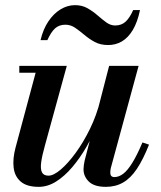

<svg xmlns="http://www.w3.org/2000/svg" viewBox="-20 -716 624 746"><path d="M130.5 10Q84.5 10 60.8 -10.2Q37 -30.5 33 -64.8Q29 -99 40 -141L118.5 -433.5H55V-460H239.5L154.5 -150.5Q143.5 -111.5 140 -85.5Q136.5 -59.5 143 -46.5Q149.5 -33.5 168.5 -33.5Q188 -33.5 216 -57.2Q244 -81 274 -122Q304 -163 329.8 -215.8Q355.5 -268.5 370 -327H390Q379 -283 360 -236Q341 -189 315.8 -145.2Q290.5 -101.5 260.5 -66.2Q230.5 -31 197.8 -10.5Q165 10 130.5 10ZM391.5 10Q346.5 10 325.5 -10.2Q304.5 -30.5 304.5 -58.5Q304.5 -65.5 305.8 -75Q307 -84.5 309 -92.5L404 -460H518.5L410.5 -63Q409.5 -58.5 409 -53.8Q408.5 -49 408.5 -45Q408.5 -28 424.5 -28Q442 -28 459 -41Q476 -54 494.2 -83.5Q512.5 -113 533.5 -162.5L559 -154Q536 -96 511.8 -59.8Q487.5 -23.5 458.2 -6.8Q429 10 391.5 10ZM400.5 -541Q370 -541 348 -553Q326 -565 307.8 -580.5Q289.5 -596 272 -608Q254.5 -620 234 -620Q210 -620 194.2 -606Q178.5 -592 164 -560H137.5Q147.5 -602.5 168 -633Q188.5 -663.5 215.5 -679.8Q242.5 -696 271.5 -696Q299 -696 320 -684Q341 -672 358.8 -656.5Q376.5 -641 393 -629Q409.5 -617 427.5 -617Q452 -617 468 -631.8Q484 -646.5 497.5 -677H524Q514 -629.5 496 -599.5Q478 -569.5 453.8 -555.2Q429.5 -541 400.5 -541Z"/></svg>

Font: Bodoni Moda 9pt SemiBold
Style: Italic
Weight: 600
Italic angle: -13°
Designer: Owen Earl
Foundry: indestructible type
Version: Version 2.004